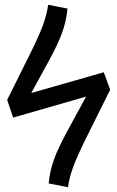

<svg xmlns="http://www.w3.org/2000/svg" viewBox="-20 -773 492 805"><path d="M442 -397 341 -194Q303 -117 287 -73.5Q271 -30 265 12L184 -4Q189 -56 206 -103.5Q223 -151 261 -221L341 -368L35 -280L10 -354L106 -547Q144 -624 160 -667.5Q176 -711 182 -753L263 -737Q258 -685 241 -637.5Q224 -590 186 -520L111 -383L415 -470Z"/></svg>

Font: Fira Sans
Style: Regular
Weight: 400
Designer: bBox Type GmbH & Carrois Corporate GbR & Edenspiekermann AG
Foundry: bBox Type GmbH & Carrois Corporate GbR & Edenspiekermann AG
Version: Version 4.301